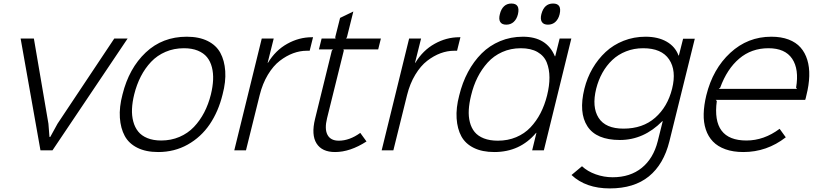

<svg xmlns="http://www.w3.org/2000/svg" viewBox="-20 -847 4611 1082"><path d="M624 -629.9H699.2L275.9 0H208L96.2 -629.9H170.9L252.9 -149.9L258.8 -75.2H263.2L304.2 -149.9Z M1168.5 -314.9Q1179.2 -358.9 1180.9 -397Q1182.6 -435.1 1174.1 -468.3Q1165.5 -501.5 1146.5 -524.9Q1127.4 -548.3 1094.5 -561.8Q1061.5 -575.2 1016.6 -575.2Q960.4 -575.2 913.1 -554.9Q865.7 -534.7 831.5 -498.5Q797.4 -462.4 773.7 -416.3Q750 -370.1 736.3 -314.9Q725.6 -271.5 723.9 -233.4Q722.2 -195.3 731 -162.4Q739.7 -129.4 758.8 -105.7Q777.8 -82 810.8 -68.6Q843.8 -55.2 888.2 -55.2Q943.8 -55.2 991.2 -75.4Q1038.6 -95.7 1072.8 -131.6Q1106.9 -167.5 1130.9 -213.6Q1154.8 -259.8 1168.5 -314.9ZM1234.4 -314.9Q1210.9 -218.8 1161.9 -146.5Q1112.8 -74.2 1037.8 -32.2Q962.9 9.8 871.6 9.8Q802.2 9.8 754.2 -14.2Q706.1 -38.1 682.9 -81.1Q659.7 -124 655.5 -183.6Q651.4 -243.2 670.4 -314.9Q707 -462.4 801.3 -551.3Q895.5 -640.1 1032.2 -640.1Q1101.6 -640.1 1149.9 -616.2Q1198.2 -592.3 1221.7 -549.3Q1245.1 -506.3 1249.3 -446.5Q1253.4 -386.7 1234.4 -314.9Z M1744.1 -637.2 1725.1 -561H1708.5Q1670.4 -561 1632.1 -546.9Q1593.8 -532.7 1556.9 -504.4Q1520 -476.1 1489.7 -426Q1459.5 -376 1443.4 -311L1366.2 0H1300.3L1455.1 -629.9H1522.5L1488.3 -493.2H1490.2Q1532.2 -563 1598.6 -600.1Q1665 -637.2 1737.3 -637.2Z M2010.3 -98.1 2045.4 -49.8Q1953.1 9.8 1868.2 9.8Q1794.4 9.8 1763.9 -38.6Q1733.4 -86.9 1755.4 -176.8L1850.1 -562L1856.4 -568.8H1777.3L1792.5 -629.9H1871.1L1869.1 -637.2L1896.5 -746.1L1971.2 -782.2L1935.1 -637.2L1930.2 -629.9H2126.5L2111.3 -568.8H1915L1917.5 -562L1823.2 -181.2Q1808.1 -120.6 1825.4 -87.4Q1842.8 -54.2 1889.2 -54.2Q1949.7 -54.2 2010.3 -98.1Z M2574.7 -637.2 2555.7 -561H2539.1Q2501 -561 2462.6 -546.9Q2424.3 -532.7 2387.5 -504.4Q2350.6 -476.1 2320.3 -426Q2290 -376 2273.9 -311L2196.8 0H2130.9L2285.6 -629.9H2353L2318.8 -493.2H2320.8Q2362.8 -563 2429.2 -600.1Q2495.6 -637.2 2567.9 -637.2Z M3063 -309.1Q3076.7 -364.3 3076.4 -410.6Q3076.2 -457 3061.3 -494.6Q3046.4 -532.2 3009.3 -553.7Q2972.2 -575.2 2915 -575.2Q2857.9 -575.2 2810.1 -553.7Q2762.2 -532.2 2728.3 -494.6Q2694.3 -457 2671.1 -410.6Q2647.9 -364.3 2634.8 -309.1Q2624 -265.6 2621.8 -228.3Q2619.6 -190.9 2627.9 -158.4Q2636.2 -126 2655 -103Q2673.8 -80.1 2707 -67.1Q2740.2 -54.2 2785.6 -54.2Q2841.8 -54.2 2888.9 -74Q2936 -93.8 2969.5 -129.2Q3002.9 -164.6 3026.1 -209.5Q3049.3 -254.4 3063 -309.1ZM3199.7 -629.9 3044.9 0H2979L3002.9 -98.1H3001Q2910.2 9.8 2765.6 9.8Q2697.3 9.8 2649.9 -13.7Q2602.5 -37.1 2579.8 -79.1Q2557.1 -121.1 2553.2 -179.9Q2549.3 -238.8 2567.9 -309.1Q2585.4 -381.3 2617.4 -441.2Q2649.4 -501 2694.1 -545.7Q2738.8 -590.3 2798.3 -615.2Q2857.9 -640.1 2926.8 -640.1Q3061 -640.1 3106.9 -529.8H3108.9L3133.8 -629.9ZM2898.9 -767.1Q2892.1 -739.3 2875 -723.6Q2857.9 -708 2833 -708Q2808.1 -708 2798.8 -723.6Q2789.6 -739.3 2796.9 -767.1Q2803.7 -795.9 2820.3 -811.5Q2836.9 -827.1 2861.8 -827.1Q2912.6 -827.1 2898.9 -767.1ZM3133.8 -767.1Q3127 -739.3 3109.9 -723.6Q3092.8 -708 3067.9 -708Q3043 -708 3033.4 -723.6Q3023.9 -739.3 3030.8 -767.1Q3046.4 -827.1 3096.7 -827.1Q3147.5 -827.1 3133.8 -767.1Z M3604.5 -575.2Q3552.7 -575.2 3508.1 -557.6Q3463.4 -540 3430.7 -509Q3397.9 -478 3375 -437Q3352.1 -396 3339.8 -347.2Q3314.5 -244.1 3353.3 -183.1Q3392.1 -122.1 3493.7 -122.1Q3602.1 -122.1 3672.1 -183.6Q3742.2 -245.1 3767.6 -347.2Q3793 -449.2 3750.7 -512.2Q3708.5 -575.2 3604.5 -575.2ZM3829.6 -628.9H3895.5L3752.4 -50.8Q3720.2 79.1 3636.7 147Q3553.2 214.8 3416.5 214.8Q3281.2 214.8 3200.7 139.2L3259.8 89.8Q3290.5 118.7 3336.9 135.3Q3383.3 151.9 3432.6 151.9Q3531.2 151.9 3596.7 98.9Q3662.1 45.9 3686.5 -50.8L3714.8 -164.1H3712.4Q3607.9 -58.1 3473.6 -58.1Q3340.3 -58.1 3290.3 -135.3Q3240.2 -212.4 3273.4 -347.2Q3288.6 -408.7 3319.3 -461.4Q3350.1 -514.2 3393.1 -554.2Q3436 -594.2 3494.1 -617.2Q3552.2 -640.1 3617.7 -640.1Q3688.5 -640.1 3737.1 -612.1Q3785.6 -584 3803.7 -534.2H3805.7Z M4030.3 -346.2H4471.7L4466.3 -353Q4483.9 -457 4444.1 -516.1Q4404.3 -575.2 4310.5 -575.2Q4214.8 -575.2 4146 -516.8Q4077.1 -458.5 4038.6 -353ZM4524.4 -310.1Q4523.4 -303.2 4520.8 -294.4Q4518.1 -285.6 4517.6 -284.2H4013.7L4019.5 -277.8Q3989.7 -55.2 4186.5 -55.2Q4285.2 -55.2 4373.5 -121.1L4408.2 -73.2Q4301.3 9.8 4169.4 9.8Q4111.3 9.8 4067.9 -5.9Q4024.4 -21.5 3997.6 -49.6Q3970.7 -77.6 3957.5 -117.4Q3944.3 -157.2 3945.6 -205.6Q3946.8 -253.9 3960.4 -310.1Q3997.1 -458.5 4095.5 -549.3Q4193.8 -640.1 4326.7 -640.1Q4382.3 -640.1 4424.1 -624.3Q4465.8 -608.4 4491.5 -579.3Q4517.1 -550.3 4529.5 -509.5Q4542 -468.8 4540.5 -418.5Q4539.1 -368.2 4524.4 -310.1Z"/></svg>

Font: Sinkin Sans 300 Light Italic
Style: Regular
Weight: 300
Italic angle: -112°
Designer: Keith Bates
Foundry: K-Type
Version: Sinkin Sans (version 1.0)  by Keith Bates   •   © 2014   www